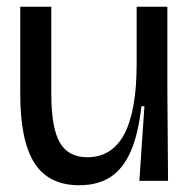

<svg xmlns="http://www.w3.org/2000/svg" viewBox="-20 -536 563 569"><path d="M215 13Q124 13 82 -53Q40 -119 40 -257V-516H132V-258Q132 -158 157 -114Q182 -70 239 -70Q274 -70 301.5 -86.5Q329 -103 347.5 -137Q366 -171 375.5 -223.5Q385 -276 385 -349V-516H476V-264L478 0H393L408 -221H399Q390 -139 367.5 -87.5Q345 -36 307.5 -11.5Q270 13 215 13Z"/></svg>

Font: Bricolage Grotesque 96pt ExtraBold 96pt
Style: Regular
Weight: 400
Version: Version 1.001;gftools[0.9.33.dev8+g029e19f]